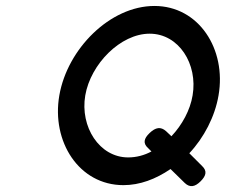

<svg xmlns="http://www.w3.org/2000/svg" viewBox="-20 -610 834 644"><path d="M394 11C449 11 502 -9 552 -43L600 4C617 20 634 17 653 -2C672 -21 675 -37 658 -53L615 -96C664 -148 701 -219 713 -290C740 -445 647 -590 498 -590C349 -590 206 -446 179 -290C152 -135 245 11 394 11ZM482 -497C580 -497 644 -395 626 -290C618 -241 591 -191 555 -153L537 -170C519 -186 502 -183 482 -164C462 -145 459 -129 477 -113L488 -102C464 -89 437 -82 410 -82C313 -82 248 -185 266 -290C284 -395 384 -497 482 -497Z"/></svg>

Font: Charger Monospace
Style: Regular
Weight: 400
Designer: Jasper
Foundry: Cannot Into Space Fonts
Version: Version 0.980